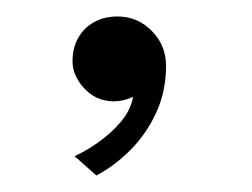

<svg xmlns="http://www.w3.org/2000/svg" viewBox="-20 -108 306 233"><path d="M122.5 -88Q147 -88 164.2 -70.5Q181.5 -53 181.5 -28Q181.5 2.5 169.8 28.2Q158 54 138.8 73.5Q119.5 93 97 105L70.5 81.5Q84 75.5 99.2 64.8Q114.5 54 126.5 40Q138.5 26 141.5 9.5Q130 15 117.5 15Q96 14.5 82 -1Q68 -16.5 68 -33.5Q68 -50 75 -62.2Q82 -74.5 94.2 -81.2Q106.5 -88 122.5 -88Z"/></svg>

Font: League Spartan Thin Thin
Style: Regular
Weight: 250
Version: Version 2.002